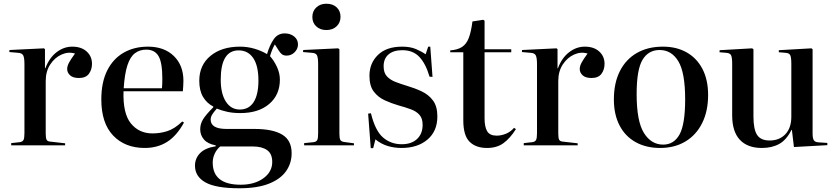

<svg xmlns="http://www.w3.org/2000/svg" viewBox="-20 -779 4481 1029"><path d="M40 0V-12L85 -17Q101 -19 106 -29Q111 -39 111 -65V-435Q111 -469 104.5 -482Q98 -495 76 -496L30 -500L31 -511L216 -520L221 -515V-413H223Q244 -469 283 -499Q322 -529 367 -529Q416 -529 444.5 -503Q473 -477 473 -437Q473 -406 456.5 -383.5Q440 -361 403 -361Q371 -361 355.5 -375.5Q340 -390 340 -409Q340 -425 350 -443.5Q360 -462 382 -492Q347 -503 310.5 -487Q274 -471 249.5 -434Q225 -397 225 -345V-63Q225 -40 229.5 -30.5Q234 -21 250 -20L329 -11V0Z M756 14Q650 14 586.5 -52.5Q523 -119 523 -246Q523 -338 554.5 -401Q586 -464 642.5 -496.5Q699 -529 773 -529Q860 -529 911.5 -479Q963 -429 963 -346Q963 -331 962 -318Q961 -305 960 -290H642Q638 -171 681.5 -117.5Q725 -64 797 -64Q839 -64 877.5 -76.5Q916 -89 957 -128L966 -122Q927 -51 875.5 -18.5Q824 14 756 14ZM643 -306H848Q849 -317 849.5 -329.5Q850 -342 850 -357Q850 -444 829.5 -478.5Q809 -513 764 -513Q729 -513 703.5 -494Q678 -475 663 -429.5Q648 -384 643 -306Z M1263 230Q1137 230 1081 198.5Q1025 167 1025 109Q1025 70 1052 42Q1079 14 1136 5V0Q1093 -8 1073 -31.5Q1053 -55 1053 -86Q1053 -115 1068.5 -140Q1084 -165 1123 -204V-208Q1088 -226 1068 -260Q1048 -294 1048 -346Q1048 -430 1108 -479.5Q1168 -529 1266 -529Q1306 -529 1343.5 -518Q1381 -507 1411 -489Q1426 -539 1447.5 -569.5Q1469 -600 1506 -600Q1536 -600 1556.5 -583.5Q1577 -567 1577 -541Q1577 -517 1559 -499Q1541 -481 1516 -481Q1500 -481 1490.5 -488.5Q1481 -496 1472 -511L1453 -541Q1445 -527 1439 -512.5Q1433 -498 1427 -478Q1448 -455 1464 -421Q1480 -387 1480 -352Q1480 -271 1423 -222Q1366 -173 1268 -173Q1228 -173 1197 -180Q1166 -187 1142 -197Q1124 -177 1116.5 -164Q1109 -151 1109 -138Q1109 -88 1194 -88H1343Q1442 -88 1492.5 -57.5Q1543 -27 1543 42Q1543 96 1513 138.5Q1483 181 1421 205.5Q1359 230 1263 230ZM1265 -192Q1314 -192 1339.5 -232Q1365 -272 1365 -347Q1365 -427 1337 -468Q1309 -509 1259 -509Q1163 -509 1163 -352Q1163 -277 1190.5 -234.5Q1218 -192 1265 -192ZM1270 211Q1344 211 1391.5 176.5Q1439 142 1439 89Q1439 45 1411.5 25.5Q1384 6 1335 6H1160Q1141 22 1130.5 45Q1120 68 1120 92Q1120 211 1270 211Z M1729 -618Q1696 -618 1675 -637.5Q1654 -657 1654 -688Q1654 -719 1675 -739Q1696 -759 1729 -759Q1764 -759 1784.5 -739.5Q1805 -720 1805 -689Q1805 -658 1784 -638Q1763 -618 1729 -618ZM1610 0V-12L1660 -17Q1676 -19 1680.5 -29Q1685 -39 1685 -65V-435Q1685 -469 1679 -482Q1673 -495 1651 -496L1604 -500L1605 -511L1792 -520L1799 -515V-61Q1799 -38 1804 -29Q1809 -20 1825 -18L1877 -11V0Z M1967 15 1953 -170 1968 -172Q1991 -78 2033 -42Q2075 -6 2133 -6Q2185 -6 2215 -34Q2245 -62 2245 -110Q2245 -144 2228.5 -163Q2212 -182 2182.5 -193Q2153 -204 2116 -214Q2078 -225 2042 -241.5Q2006 -258 1983 -288.5Q1960 -319 1960 -373Q1960 -440 2005.5 -484.5Q2051 -529 2135 -529Q2179 -529 2209.5 -516Q2240 -503 2261 -488L2275 -529H2286L2298 -367L2282 -368Q2262 -437 2228 -473.5Q2194 -510 2136 -510Q2089 -510 2062.5 -487.5Q2036 -465 2036 -424Q2036 -389 2053.5 -370Q2071 -351 2099.5 -340Q2128 -329 2161 -319Q2202 -307 2239.5 -289.5Q2277 -272 2300.5 -240.5Q2324 -209 2324 -155Q2324 -76 2271 -31Q2218 14 2132 14Q2093 14 2058 3.5Q2023 -7 1992 -32L1980 15Z M2590 14Q2530 14 2496.5 -19.5Q2463 -53 2463 -134V-499H2393V-509Q2433 -512 2456.5 -527.5Q2480 -543 2492.5 -576Q2505 -609 2512 -664L2570 -673L2577 -668V-515H2720V-499H2577V-145Q2577 -99 2591 -75.5Q2605 -52 2642 -52Q2666 -52 2691 -62Q2716 -72 2735 -94L2745 -87Q2714 -38 2678.5 -12Q2643 14 2590 14Z M2787 0V-12L2832 -17Q2848 -19 2853 -29Q2858 -39 2858 -65V-435Q2858 -469 2851.5 -482Q2845 -495 2823 -496L2777 -500L2778 -511L2963 -520L2968 -515V-413H2970Q2991 -469 3030 -499Q3069 -529 3114 -529Q3163 -529 3191.5 -503Q3220 -477 3220 -437Q3220 -406 3203.5 -383.5Q3187 -361 3150 -361Q3118 -361 3102.5 -375.5Q3087 -390 3087 -409Q3087 -425 3097 -443.5Q3107 -462 3129 -492Q3094 -503 3057.5 -487Q3021 -471 2996.5 -434Q2972 -397 2972 -345V-63Q2972 -40 2976.5 -30.5Q2981 -21 2997 -20L3076 -11V0Z M3518 14Q3443 14 3387 -17Q3331 -48 3300.5 -106.5Q3270 -165 3270 -246Q3270 -334 3302 -397.5Q3334 -461 3393 -495Q3452 -529 3533 -529Q3606 -529 3660.5 -498Q3715 -467 3745 -409Q3775 -351 3775 -270Q3775 -183 3743 -119Q3711 -55 3653 -20.5Q3595 14 3518 14ZM3534 -4Q3592 -4 3622 -58.5Q3652 -113 3652 -247Q3652 -390 3615.5 -450.5Q3579 -511 3515 -511Q3455 -511 3423.5 -458.5Q3392 -406 3392 -275Q3392 -129 3431 -66.5Q3470 -4 3534 -4Z M4063 14Q3986 14 3945 -30Q3904 -74 3904 -161V-437Q3904 -471 3898 -483Q3892 -495 3871 -496L3836 -499L3837 -510L4011 -520L4018 -515V-155Q4018 -86 4037.5 -56Q4057 -26 4105 -26Q4157 -26 4189 -59.5Q4221 -93 4221 -154V-437Q4221 -470 4215.5 -482.5Q4210 -495 4189 -496L4154 -499V-510L4329 -520L4335 -515V-63Q4335 -38 4341.5 -27.5Q4348 -17 4368 -16L4414 -13V-1L4235 9L4224 -83H4222Q4195 -29 4156 -7.5Q4117 14 4063 14Z"/></svg>

Font: Literata 72pt Medium
Style: Regular
Weight: 500
Designer: Latin by Veronika Burian and Jose Scaglione. Greek by Irene Vlachou. Cyrillic by Vera Evstafieva.
Foundry: TypeTogether
Version: Version 3.002